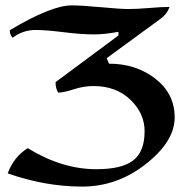

<svg xmlns="http://www.w3.org/2000/svg" viewBox="-20 -689 709 717"><path d="M287.1 7.8Q149.4 7.8 8.8 -41.5Q31.2 -103 83.5 -135.7Q211.4 -57.1 339.8 -57.1Q434.6 -57.1 477.3 -89.8Q520 -122.6 520 -199.2Q520 -265.6 466.8 -316.7Q413.6 -367.7 329.1 -367.7Q293 -367.7 255.4 -355.5Q217.8 -343.3 197.3 -343.3Q187.5 -357.9 187.5 -382.3L422.4 -556.6V-570.3Q371.1 -560.5 330.1 -560.5Q284.2 -560.5 217.3 -568.8Q150.4 -577.1 113.8 -577.1Q64.5 -577.1 27.3 -547.9Q16.6 -558.6 16.6 -576.2Q171.9 -668.9 247.6 -668.9Q284.7 -668.9 357.2 -662.1Q429.7 -655.3 460 -655.3Q492.2 -655.3 537.6 -659.2Q583 -663.1 613.3 -663.1Q603.5 -636.2 580.6 -619.6L378.4 -471.7L387.2 -451.2Q488.3 -451.2 560.3 -395Q632.3 -338.9 632.3 -250.5Q632.3 -161.1 524.9 -76.7Q417.5 7.8 287.1 7.8Z"/></svg>

Font: Balgruf
Style: Regular
Weight: 500
Designer: Paul James MIller
Foundry: High-Logic / Made with FontCreator
Version: Version 1.201;March 28, 2021;FontCreator 13.0.0.2683 64-bit